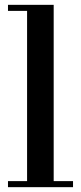

<svg xmlns="http://www.w3.org/2000/svg" viewBox="-20 -774 336 794"><path d="M13 -729V-754H202V-25H282V0H13V-25H92V-729Z"/></svg>

Font: Libre Bodoni
Style: Regular
Weight: 400
Designer: Pablo Impallari, Rodrigo Fuenzalida
Foundry: Pablo Impallari, Rodrigo Fuenzalida
Version: Version 1.001